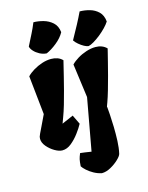

<svg xmlns="http://www.w3.org/2000/svg" viewBox="-147 -911 939 1215"><g transform="rotate(-15 322.0 -303.5)"><path d="M162.1 9.8Q140.6 9.8 112.8 -6.3Q85 -22.5 64.2 -47.1Q43.5 -71.8 43.5 -97.2Q43.5 -104.5 44.9 -110.6Q46.4 -116.7 52.5 -129.4Q58.6 -142.1 71.5 -168.7Q84.5 -195.3 106.9 -242.7L80.1 -497.1Q96.7 -515.1 123.3 -531.2Q149.9 -547.4 180.7 -557.6Q211.4 -567.9 241.2 -567.9Q262.7 -567.9 281.7 -561.3Q300.8 -554.7 315.4 -539.6Q313.5 -532.2 306.9 -504.9Q300.3 -477.5 290.5 -438Q280.8 -398.4 269 -353.5Q257.3 -308.6 244.9 -266.1Q232.4 -223.6 220.2 -191.4L206.1 -153.3L281.2 -186L310.5 -125Q296.9 -99.6 273.4 -68.1Q250 -36.6 221.4 -13.4Q192.9 9.8 162.1 9.8ZM224.6 -608.9Q200.7 -610.4 179.2 -621.8Q157.7 -633.3 143.3 -649.2Q128.9 -665 126 -679.7Q147.9 -723.1 163.3 -753.4Q178.7 -783.7 193.8 -820.8Q224.1 -820.8 258.1 -811.5Q292 -802.2 317.6 -779.3Q343.3 -756.3 347.7 -714.8Q329.6 -681.2 293.2 -651.9Q256.8 -622.6 224.6 -608.9ZM493.2 -585Q481.4 -585.4 464.4 -594.7Q447.3 -604 431.2 -617.7Q415 -631.3 406.2 -645Q434.6 -695.8 455.6 -735.1Q476.6 -774.4 494.1 -811.5Q526.4 -811.5 559.3 -802.2Q592.3 -793 616 -770Q639.6 -747.1 643.6 -705.6Q633.3 -689 614 -668.9Q594.7 -648.9 571.8 -630.6Q548.8 -612.3 527.6 -599.9Q506.3 -587.4 493.2 -585ZM365.7 213.9Q339.4 208.5 314.9 195.1Q290.5 181.6 272.7 165.5Q254.9 149.4 247.1 137.2Q249 107.4 252.4 92Q255.9 76.7 265.1 55.2Q277.3 56.2 296.4 59.1Q315.4 62 337.4 65.4L399.4 -275.9L369.6 -497.1Q386.7 -515.1 413.3 -531.2Q439.9 -547.4 471.2 -557.6Q502.4 -567.9 532.2 -567.9Q576.7 -567.9 605 -539.6Q605 -539.1 599.1 -515.4Q593.3 -491.7 583.7 -453.9Q574.2 -416 562.5 -371.6Q550.8 -327.1 538.3 -284.2Q525.9 -241.2 514.2 -209L507.8 -191.9L504.4 -181.2L506.3 -182.1Q507.8 -167 510.3 -131.3Q512.7 -95.7 513.9 -50.3Q515.1 -4.9 513.2 41.5Q511.2 87.9 502.9 124Q499.5 137.7 477.3 158.9Q455.1 180.2 424.8 197Q394.5 213.9 365.7 213.9Z"/></g></svg>

Font: Fruktur
Style: Italic
Weight: 400
Italic angle: -8°
Designer: Viktoriya Grabowska, Eben Sorkin
Foundry: Viktoriya Grabowska
Version: Version 1.008; ttfautohint (v1.8.4.7-5d5b)